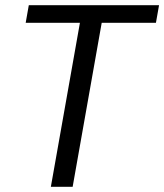

<svg xmlns="http://www.w3.org/2000/svg" viewBox="-20 -720 633 740"><path d="M176 0 288 -632H79L91 -700H593L581 -632H372L260 0Z"/></svg>

Font: DM Sans 36pt
Style: Italic
Weight: 400
Italic angle: -10°
Designer: Colophon Foundry, Jonny Pinhorn
Foundry: Colophon Foundry
Version: Version 4.004;gftools[0.9.30]